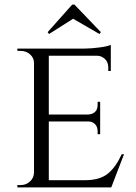

<svg xmlns="http://www.w3.org/2000/svg" viewBox="-20 -810 586 830"><path d="M186 -671C186 -671 192 -663 192 -663C192 -663 296 -729 296 -729C296 -729 410 -663 410 -663C410 -663 416 -671 416 -671C416 -671 302 -790 302 -790C302 -790 292 -790 292 -790C292 -790 186 -671 186 -671ZM55 -10C55 -10 55 0 55 0C55 0 461 0 461 0C461 0 516 -143 516 -143C516 -143 506 -143 506 -143C506 -143 506 -143 506 -143C489 -106 470 -79 447 -60C424 -41 391 -31 347 -31C347 -31 191 -31 191 -31C191 -31 191 -285 191 -285C191 -285 364 -285 364 -285C364 -285 364 -285 364 -285C376 -284 385 -280 392 -272C399 -264 402 -254 402 -243C402 -243 402 -230 402 -230C402 -230 413 -230 413 -230C413 -230 413 -370 413 -370C413 -370 402 -370 402 -370C402 -370 402 -357 402 -357C402 -357 402 -357 402 -357C402 -350 401 -343 398 -336C398 -336 398 -336 398 -336C391 -323 379 -316 361 -315C361 -315 191 -315 191 -315C191 -315 191 -569 191 -569C191 -569 398 -569 398 -569C398 -569 398 -569 398 -569C408 -569 417 -567 424 -562C424 -562 424 -562 424 -562C440 -553 448 -538 448 -518C448 -518 448 -503 448 -503C448 -503 459 -503 459 -503C459 -503 459 -616 459 -616C459 -616 459 -616 459 -616C450 -612 434 -608 411 -605C388 -602 366 -600 347 -600C347 -600 55 -600 55 -600C55 -600 55 -590 55 -590C55 -590 69 -590 69 -590C69 -590 69 -590 69 -590C85 -590 99 -585 110 -575C121 -565 127 -553 127 -538C127 -538 127 -63 127 -63C127 -63 127 -63 127 -63C126 -48 121 -36 110 -26C99 -15 85 -10 69 -10C69 -10 55 -10 55 -10Z"/></svg>

Font: Cinzel Utterance
Style: Regular
Weight: 500
Designer: Natanael Gama
Foundry: ""
Version: ""